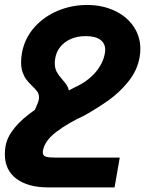

<svg xmlns="http://www.w3.org/2000/svg" viewBox="-33 -580 653 792"><path d="M-13 56Q-13 40 -10 22Q3.5 -52.5 111 -127Q125 -157.5 127 -168.5Q128 -174.5 128 -177.5Q128 -191.5 121 -201.8Q114 -212 99.5 -225.5Q85 -240 76 -251.5Q67 -263 60.5 -281Q54 -299 54 -323.5Q54 -341.5 57.5 -361Q68 -420.5 107.5 -465.8Q147 -511 204.5 -535.2Q262 -559.5 326 -559.5Q388.5 -559.5 438.8 -536.2Q489 -513 517.5 -471.5Q546 -430 546 -378Q546 -362 543 -344.5Q533.5 -289.5 496.8 -244Q460 -198.5 415 -166.5Q370 -134.5 315 -103.5Q249 -73.5 200 -36.5Q151 0.5 144 42Q143.5 44.5 143.5 48.5Q143.5 62 155.5 66Q167.5 70 192.5 70H210H461L439.5 193H166Q82 193 34.5 157.2Q-13 121.5 -13 56ZM193 -320Q193 -298 201 -283.5Q209 -269 224.5 -251.5Q236 -238.5 242.2 -229Q248.5 -219.5 251 -207L275 -219.5Q329.5 -244.5 361 -281.8Q392.5 -319 399.5 -360Q401 -367.5 401 -374Q401 -401 380.8 -416Q360.5 -431 320.5 -431Q286 -431 259.2 -419.2Q232.5 -407.5 216 -387Q199.5 -366.5 195 -340.5Q193 -330.5 193 -320Z"/></svg>

Font: JuliaMono ExtraBold
Style: Italic
Weight: 800
Italic angle: -9°
Monospace: yes
Designer: cormullion
Foundry: corm
Version: Version 0.057; ttfautohint (v1.8.4)